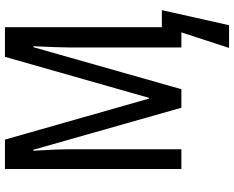

<svg xmlns="http://www.w3.org/2000/svg" viewBox="-105 -649 947 777"><g transform="rotate(-90 368.5 -260.5)"><path d="M321 0H396L566 -599H570C567 -533 565 -485 565 -456V0H626L563 193H655L716 -79H647V-714H527L361 -131H358L192 -714H73V0H153V-458C153 -484 151 -532 147 -599H151Z"/></g></svg>

Font: Noto Sans UI Condensed
Style: Regular
Weight: 400
Width: 3
Designer: Monotype Design Team
Foundry: Monotype Imaging Inc.
Version: Version 1.901